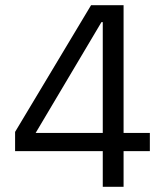

<svg xmlns="http://www.w3.org/2000/svg" viewBox="-20 -718 640 738"><path d="M375 0H455V-137H556V-207H455V-698H330L38 -211V-137H375ZM117 -207 370 -633H375V-207Z"/></svg>

Font: Braiins Sans
Style: Regular
Weight: 400
Designer: Mike Abbink, Paul van der Laan, Pieter van Rosmalen, Jiri Chlebus, Lubos Buracinsky
Foundry: Bold Monday, Sudetype
Version: Version 1.000;hotconv 1.0.109;makeotfexe 2.5.65596